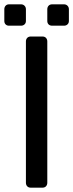

<svg xmlns="http://www.w3.org/2000/svg" viewBox="-33 -869 339 889"><path d="M110 0Q99 0 93 -6.5Q87 -13 87 -23V-677Q87 -687 93 -693.5Q99 -700 110 -700H163Q174 -700 180 -693.5Q186 -687 186 -677V-23Q186 -13 180 -6.5Q174 0 163 0ZM209 -750Q198 -750 192 -756Q186 -762 186 -772V-826Q186 -836 192 -842.5Q198 -849 209 -849H263Q273 -849 279.5 -842.5Q286 -836 286 -826V-772Q286 -762 279.5 -756Q273 -750 263 -750ZM9 -750Q-1 -750 -7 -756Q-13 -762 -13 -772V-826Q-13 -836 -7 -842.5Q-1 -849 9 -849H64Q74 -849 80.5 -842.5Q87 -836 87 -826V-772Q87 -762 80.5 -756Q74 -750 64 -750Z"/></svg>

Font: DVN-Rubik
Style: Regular
Weight: 400
Designer: Hubert and Fischer
Foundry: Hubert & Fischer
Version: Version 2.102